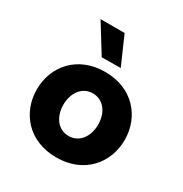

<svg xmlns="http://www.w3.org/2000/svg" viewBox="-181 -921 1022 1071"><g transform="rotate(30 330.0 -386.0)"><path d="M393 -602 314 -782H159L271 -601ZM330 10C510 10 613 -118 613 -265C613 -412 510 -540 330 -540C150 -540 47 -412 47 -265C47 -118 150 10 330 10ZM330 -128C260 -128 218 -190 218 -265C218 -340 260 -402 330 -402C400 -402 442 -340 442 -265C442 -190 400 -128 330 -128Z"/></g></svg>

Font: Be Vietnam Pro ExtraBold
Style: Regular
Weight: 800
Designer: Lam Bao, Tony Le, Vietanh Nguyen
Foundry: Yellow Type Foundry
Version: Version 1.002